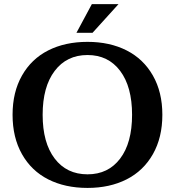

<svg xmlns="http://www.w3.org/2000/svg" viewBox="-20 -898 849 932"><path d="M351.1 -738.8 425.8 -877.9H555.2L429.2 -738.8ZM404.8 14.2Q295.9 14.2 214.1 -27.3Q132.3 -68.8 86.7 -149.7Q41 -230.5 41 -340.8Q41 -450.7 86.7 -531.2Q132.3 -611.8 214.1 -653.3Q295.9 -694.8 404.8 -694.8Q512.7 -694.8 594.5 -653.3Q676.3 -611.8 722.2 -531.2Q768.1 -450.7 768.1 -340.8Q768.1 -230.5 722.2 -149.7Q676.3 -68.8 594.5 -27.3Q512.7 14.2 404.8 14.2ZM404.8 -51.8Q505.4 -51.8 563.2 -128.2Q621.1 -204.6 621.1 -340.8Q621.1 -477.1 563.2 -554Q505.4 -630.9 404.8 -630.9Q303.7 -630.9 245.4 -553.7Q187 -476.6 187 -340.8Q187 -205.1 245.4 -128.4Q303.7 -51.8 404.8 -51.8Z"/></svg>

Font: Montagu Slab 144pt Medium
Style: Regular
Weight: 500
Designer: Florian Karsten
Foundry: Florian Karsten
Version: Version 1.000